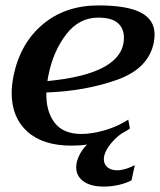

<svg xmlns="http://www.w3.org/2000/svg" viewBox="-20 -527 590 708"><path d="M550 -400Q550 -387 547 -370Q528 -274 411 -232.5Q294 -191 151 -186Q149 -117 181 -75Q213 -33 280 -33Q320 -33 367.5 -47Q415 -61 453 -86L459 -53Q446 -44 429 -35Q406 -19 387.5 4Q369 27 364 49Q363 53 363 60Q363 79 376.5 90Q390 101 412 101Q440 101 477 82L465 138Q444 149 417 155Q390 161 363 161Q314 161 287.5 141.5Q261 122 261 90Q261 70 271.5 47.5Q282 25 301 6Q276 10 243 10Q138 10 80.5 -42Q23 -94 23 -185Q23 -210 30 -248Q55 -368 138 -437.5Q221 -507 343 -507Q449 -507 499.5 -480.5Q550 -454 550 -400ZM342 -462Q271 -462 223.5 -399.5Q176 -337 159 -251Q157 -244 155 -228Q437 -255 437 -388Q437 -422 414.5 -442Q392 -462 342 -462Z"/></svg>

Font: Trirong SemiBold
Style: Italic
Weight: 600
Italic angle: -12°
Designer: Katatrad Team
Foundry: CadsonDemak
Version: Version 1.001